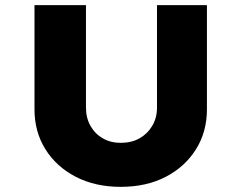

<svg xmlns="http://www.w3.org/2000/svg" viewBox="-20 -720 939 746"><path d="M449 6Q350 6 274.5 -33Q199 -72 156.5 -140Q114 -208 114 -295V-700H314V-302Q314 -262 331.5 -231Q349 -200 379.5 -182.5Q410 -165 449 -165Q491 -165 522 -182.5Q553 -200 571.5 -231Q590 -262 590 -302V-700H784V-295Q784 -208 741.5 -140Q699 -72 624 -33Q549 6 449 6Z"/></svg>

Font: Lexend Exa ExtraBold
Style: Regular
Weight: 800
Designer: Bonnie Shaver-Troup, Thomas Jockin
Foundry: Lexend
Version: Version 1.007